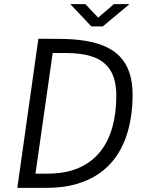

<svg xmlns="http://www.w3.org/2000/svg" viewBox="-20 -911 701 931"><path d="M64 0 166 -723Q168.5 -723 200.5 -722.8Q232.5 -722.5 271.5 -722.5Q338.5 -722 393.5 -713.2Q448.5 -704.5 491.2 -685.2Q534 -666 563.2 -634.8Q592.5 -603.5 607.8 -557.8Q623 -512 623 -450.5Q623 -395 614.5 -340.5Q606 -286 587 -235.5Q568 -185 536.2 -142.2Q504.5 -99.5 458 -67.8Q411.5 -36 348.8 -18Q286 0 204 0ZM152 -69H209Q299 -69 362.8 -97.2Q426.5 -125.5 466.5 -176.2Q506.5 -227 525.2 -295.8Q544 -364.5 544 -446Q544 -524.5 515.2 -570Q486.5 -615.5 432.2 -634.8Q378 -654 300.5 -654H235.5ZM423 -783 321 -891H394L456 -825.5L532 -891H608L478.5 -783Z"/></svg>

Font: Public Sans Thin Light
Style: Italic
Weight: 300
Italic angle: -8°
Version: Version 2.001